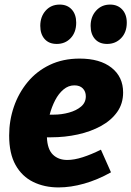

<svg xmlns="http://www.w3.org/2000/svg" viewBox="-20 -806 574 839"><path d="M236 13Q174 13 125 -11Q76 -35 48 -85Q20 -135 20 -214Q20 -279 40.5 -339Q61 -399 100.5 -447Q140 -495 197.5 -522.5Q255 -550 328 -550Q417 -550 467.5 -510Q518 -470 518 -402Q518 -353 492 -316.5Q466 -280 421.5 -255.5Q377 -231 320.5 -218.5Q264 -206 203 -206Q194 -206 185 -206Q187 -154 211 -130.5Q235 -107 274 -107Q304 -107 341.5 -119Q379 -131 421 -152L465 -53Q406 -20 347.5 -3.5Q289 13 236 13ZM305 -433Q279 -433 257.5 -415Q236 -397 221 -368Q206 -339 197 -305Q204 -305 214 -305Q249 -305 281.5 -314Q314 -323 334.5 -340.5Q355 -358 355 -385Q355 -406 342 -419.5Q329 -433 305 -433ZM228 -614Q194 -614 175 -635.5Q156 -657 156 -693Q156 -733 179.5 -759.5Q203 -786 241 -786Q274 -786 293.5 -764.5Q313 -743 313 -707Q313 -665 289 -639.5Q265 -614 228 -614ZM448 -614Q414 -614 395 -635.5Q376 -657 376 -693Q376 -733 400 -759.5Q424 -786 461 -786Q494 -786 514 -764.5Q534 -743 534 -707Q534 -665 509.5 -639.5Q485 -614 448 -614Z"/></svg>

Font: Bitter ExtraBold
Style: Italic
Weight: 800
Italic angle: -9°
Designer: Sol Matas, and Bitter project Authors
Foundry: Sol Matas
Version: Version 2.001